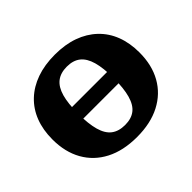

<svg xmlns="http://www.w3.org/2000/svg" viewBox="-129 -733 928 928"><g transform="rotate(-45 334.5 -269.5)"><path d="M632 -269Q632 -183 596.5 -120Q561 -57 494.5 -22.5Q428 12 335 12Q241 12 174.5 -22.5Q108 -57 72.5 -120Q37 -183 37 -269Q37 -334 57 -386Q77 -438 116 -475Q155 -512 210 -531.5Q265 -551 335 -551Q405 -551 459.5 -531.5Q514 -512 553 -475Q592 -438 612 -386Q632 -334 632 -269ZM213 -269Q213 -200 225.5 -155.5Q238 -111 265 -90.5Q292 -70 335 -70Q378 -70 404.5 -90.5Q431 -111 443.5 -155.5Q456 -200 456 -269Q456 -339 443.5 -383Q431 -427 404.5 -448Q378 -469 335 -469Q292 -469 265 -448Q238 -427 225.5 -383Q213 -339 213 -269ZM141 -235V-313H531V-235Z"/></g></svg>

Font: Roboto Serif
Style: Bold
Weight: 700
Designer: Greg Gazdowicz
Foundry: Commercial Type
Version: Version 1.008